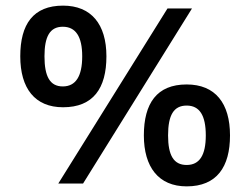

<svg xmlns="http://www.w3.org/2000/svg" viewBox="-20 -652 889 682"><path d="M204 -271C311 -271 358 -338 358 -452C358 -566 304 -632 204 -632C98 -632 52 -566 52 -452C52 -338 104 -271 204 -271ZM575 -622 187 0H275L662 -622ZM203 -345C157 -345 138 -381 138 -452C138 -522 157 -557 203 -557C249 -557 272 -522 272 -452C272 -381 249 -345 203 -345ZM643 10C750 10 797 -59 797 -171C797 -285 745 -352 643 -352C537 -352 491 -285 491 -171C491 -59 543 10 643 10ZM643 -66C597 -66 577 -100 577 -171C577 -243 597 -277 643 -277C689 -277 711 -242 711 -171C711 -101 689 -66 643 -66Z"/></svg>

Font: Noto Sans Bengali UI Medium
Style: Regular
Weight: 500
Designer: Jelle Bosma - Monotype Design Team
Foundry: Monotype Imaging Inc.
Version: Version 2.003